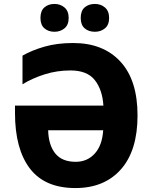

<svg xmlns="http://www.w3.org/2000/svg" viewBox="-20 -943 766 973"><path d="M337 -586Q269 -586 207 -566.5Q145 -547 94 -516V-661Q141 -688 205 -706.5Q269 -725 351 -725Q503 -725 590 -631Q677 -537 677 -358Q677 -180 593 -85Q509 10 362 10Q207 10 131.5 -89Q56 -188 56 -370V-408H504Q499 -488 460.5 -537Q422 -586 337 -586ZM364 -123Q422 -123 460 -164.5Q498 -206 503 -283H224Q226 -208 260 -165.5Q294 -123 364 -123ZM185 -852Q185 -888 205 -905.5Q225 -923 256 -923Q286 -923 307 -905Q328 -887 328 -852Q328 -817 307 -799.5Q286 -782 256 -782Q225 -782 205 -799.5Q185 -817 185 -852ZM389 -852Q389 -888 409 -905.5Q429 -923 461 -923Q491 -923 512 -905Q533 -887 533 -852Q533 -817 512 -799.5Q491 -782 461 -782Q429 -782 409 -799.5Q389 -817 389 -852Z"/></svg>

Font: Noto Sans SemiCondensed ExtraBold
Style: Regular
Weight: 800
Width: 4
Designer: Monotype Design Team
Foundry: Monotype Imaging Inc.
Version: Version 2.013; ttfautohint (v1.8.4.7-5d5b)